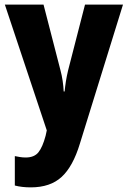

<svg xmlns="http://www.w3.org/2000/svg" viewBox="-20 -569 552 829"><path d="M1 -549 182 -6 177 17Q164 66 146 88.5Q128 111 91 111Q78 111 66 109Q54 107 44 105V232Q74 240 113 240Q197 240 246 195Q295 150 325 51L511 -549H347L274 -265Q268 -240 264.5 -217.5Q261 -195 259 -174H255Q254 -196 250.5 -220Q247 -244 241 -266L168 -549Z"/></svg>

Font: Noto Sans Display SemiCondensed Extra
Style: Regular
Weight: 800
Width: 4
Designer: Monotype Design Team
Foundry: Monotype Imaging Inc.
Version: Version 1.900